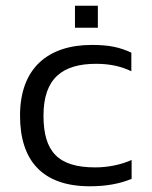

<svg xmlns="http://www.w3.org/2000/svg" viewBox="-20 -641 530 671"><path d="M242 -544H322V-621H242ZM440 -16V-82C402 -65 357 -56 313 -56C183 -56 132 -111 132 -237C132 -367 198 -418 316 -418C364 -418 404 -409 439 -392V-457C400 -475 364 -484 301 -484C148 -484 50 -403 50 -237C50 -79 129 10 294 10C352 10 399 1 440 -16Z"/></svg>

Font: Kanit Light
Style: Regular
Weight: 300
Designer: Katatrad Team
Foundry: CadsonDemak
Version: Version 1.000;PS 001.000;hotconv 1.0.88;makeotf.lib2.5.64775